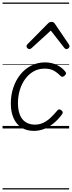

<svg xmlns="http://www.w3.org/2000/svg" viewBox="-20 -1009 566 1508"><path d="M246 19Q189 19 148.5 -7Q108 -33 86.5 -81.5Q65 -130 65 -196Q65 -261 84 -319Q103 -377 138.5 -422Q174 -467 224 -493Q274 -519 334 -519Q385 -519 427 -498.5Q469 -478 494 -445Q500 -437 498.5 -430Q497 -423 487 -414Q478 -406 469.5 -406Q461 -406 455 -413Q431 -438 403 -454Q375 -470 330 -470Q282 -470 243.5 -448Q205 -426 177.5 -388Q150 -350 135.5 -301.5Q121 -253 121 -199Q121 -147 135.5 -109Q150 -71 179.5 -51Q209 -31 252 -30Q290 -30 321 -45Q352 -60 379 -86Q406 -112 431 -142Q439 -151 447.5 -149.5Q456 -148 463 -142Q471 -136 472.5 -128.5Q474 -121 467 -111Q437 -70 401.5 -41Q366 -12 327 3.5Q288 19 246 19ZM211 -623Q203 -623 195.5 -630.5Q188 -638 188 -646Q188 -650 190 -653.5Q192 -657 195 -661L357 -825Q364 -832 370.5 -834.5Q377 -837 385 -837Q393 -837 399 -834Q405 -831 410 -824L521 -660Q524 -655 525 -651.5Q526 -648 526 -645Q526 -637 518 -630Q510 -623 502 -623Q497 -623 493 -626Q489 -629 485 -633L379 -769L230 -633Q225 -629 220.5 -626Q216 -623 211 -623ZM0 469H523V479H0ZM0 -20H523V0H0ZM0 -505H523V-500H0ZM0 -989H523V-979H0Z"/></svg>

Font: Playwrite DE VA Guides
Style: Regular
Weight: 400
Designer: Veronika Burian, José Scaglione
Foundry: TypeTogether
Version: Version 1.003